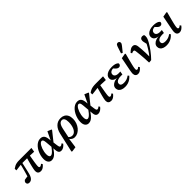

<svg xmlns="http://www.w3.org/2000/svg" viewBox="336 -2373 4157 4157"><g transform="rotate(-45 2414.5 -294.0)"><path d="M71 14Q41 14 24.5 -1Q8 -16 8 -42Q8 -61 18 -75.5Q28 -90 41 -100Q69 -106 102.5 -110Q136 -114 169 -117L162 -87L125 -79Q138 -124 151 -169Q164 -214 176.5 -258.5Q189 -303 200 -348Q211 -393 221 -438L271 -437Q259 -382 249 -338.5Q239 -295 231 -259Q223 -223 215.5 -190.5Q208 -158 200 -127Q188 -80 169.5 -48.5Q151 -17 126.5 -1.5Q102 14 71 14ZM58 -374 56 -424Q86 -445 113 -459.5Q140 -474 175.5 -481Q211 -488 262 -488H631L615 -388L451 -396H233ZM420 14Q380 14 357 -8.5Q334 -31 334 -71Q334 -82 335.5 -98.5Q337 -115 342.5 -141Q348 -167 357 -206Q366 -245 381 -301.5Q396 -358 417 -436L497 -434Q483 -358 474 -305.5Q465 -253 460 -219.5Q455 -186 452.5 -165.5Q450 -145 449 -132Q448 -119 448 -108Q448 -86 455 -76.5Q462 -67 477 -67Q490 -67 504 -75Q518 -83 535 -98L557 -69Q536 -41 513.5 -22.5Q491 -4 468 5Q445 14 420 14Z M759 14Q706 14 676 -24.5Q646 -63 646 -134Q646 -184 659.5 -236Q673 -288 697 -335Q721 -382 754 -419Q787 -456 826 -477Q865 -498 908 -498Q947 -498 972.5 -484Q998 -470 1013 -441Q1028 -412 1034 -365L1043 -279L1049 -260L1065 -137Q1071 -95 1079.5 -81Q1088 -67 1106 -67Q1118 -67 1131.5 -74Q1145 -81 1161 -97L1183 -67Q1153 -28 1119 -7Q1085 14 1049 14Q1024 14 1006 3.5Q988 -7 978 -30Q968 -53 965 -90L942 -351Q937 -401 925.5 -420Q914 -439 893 -439Q873 -439 853.5 -421.5Q834 -404 817.5 -375Q801 -346 788 -310Q775 -274 768 -235.5Q761 -197 761 -162Q761 -114 774.5 -92.5Q788 -71 809 -71Q830 -71 855 -88.5Q880 -106 910.5 -141.5Q941 -177 976 -229L994 -185H983Q943 -116 906 -72Q869 -28 833 -7Q797 14 759 14ZM1039 -216 1021 -267 1131 -499 1222 -462V-446Z M1206 191 1188 180 1290 -269Q1315 -377 1377 -438Q1439 -499 1533 -499Q1587 -499 1628 -476.5Q1669 -454 1692 -409Q1715 -364 1715 -296Q1715 -234 1694.5 -178Q1674 -122 1638.5 -78.5Q1603 -35 1558 -10.5Q1513 14 1464 14Q1416 14 1379.5 -14.5Q1343 -43 1329 -95L1344 -114Q1363 -83 1389 -66Q1415 -49 1449 -49Q1475 -49 1497.5 -61.5Q1520 -74 1539 -97.5Q1558 -121 1571 -153.5Q1584 -186 1591.5 -226.5Q1599 -267 1599 -314Q1599 -382 1578.5 -415.5Q1558 -449 1520 -449Q1494 -449 1472.5 -433.5Q1451 -418 1435 -386Q1419 -354 1408 -304L1360 -74L1350 -70L1316 175Z M1890 14Q1837 14 1807 -24.5Q1777 -63 1777 -134Q1777 -184 1790.5 -236Q1804 -288 1828 -335Q1852 -382 1885 -419Q1918 -456 1957 -477Q1996 -498 2039 -498Q2078 -498 2103.5 -484Q2129 -470 2144 -441Q2159 -412 2165 -365L2174 -279L2180 -260L2196 -137Q2202 -95 2210.5 -81Q2219 -67 2237 -67Q2249 -67 2262.5 -74Q2276 -81 2292 -97L2314 -67Q2284 -28 2250 -7Q2216 14 2180 14Q2155 14 2137 3.5Q2119 -7 2109 -30Q2099 -53 2096 -90L2073 -351Q2068 -401 2056.5 -420Q2045 -439 2024 -439Q2004 -439 1984.5 -421.5Q1965 -404 1948.5 -375Q1932 -346 1919 -310Q1906 -274 1899 -235.5Q1892 -197 1892 -162Q1892 -114 1905.5 -92.5Q1919 -71 1940 -71Q1961 -71 1986 -88.5Q2011 -106 2041.5 -141.5Q2072 -177 2107 -229L2125 -185H2114Q2074 -116 2037 -72Q2000 -28 1964 -7Q1928 14 1890 14ZM2170 -216 2152 -267 2262 -499 2353 -462V-446Z M2384 -374 2381 -424Q2411 -447 2441 -461Q2471 -475 2509.5 -481.5Q2548 -488 2603 -488H2824L2810 -388L2613 -396H2576ZM2574 14Q2533 14 2510 -8Q2487 -30 2487 -70Q2487 -82 2489 -98Q2491 -114 2496 -139Q2501 -164 2511 -202.5Q2521 -241 2536.5 -297.5Q2552 -354 2574 -433L2652 -435Q2639 -360 2629.5 -308Q2620 -256 2614.5 -221.5Q2609 -187 2606 -165.5Q2603 -144 2602 -131Q2601 -118 2601 -108Q2601 -86 2608.5 -76.5Q2616 -67 2630 -67Q2644 -67 2658 -75Q2672 -83 2689 -98L2711 -69Q2689 -41 2667 -22.5Q2645 -4 2622 5Q2599 14 2574 14Z M3004 14Q2952 14 2913 -0.5Q2874 -15 2852.5 -43Q2831 -71 2831 -112Q2831 -154 2858.5 -185Q2886 -216 2932.5 -233Q2979 -250 3035 -250L3033 -247Q2987 -250 2954 -263.5Q2921 -277 2903 -301.5Q2885 -326 2885 -359Q2885 -401 2912 -432.5Q2939 -464 2987.5 -481.5Q3036 -499 3099 -499Q3143 -499 3176 -492Q3209 -485 3231 -472.5Q3253 -460 3264 -442Q3263 -412 3246 -396Q3229 -380 3204 -380Q3184 -380 3165 -391.5Q3146 -403 3127 -423L3083 -471H3176L3179 -448Q3159 -453 3142 -454Q3125 -455 3105 -455Q3072 -455 3047 -445Q3022 -435 3008.5 -416.5Q2995 -398 2995 -370Q2995 -347 3008.5 -330Q3022 -313 3046.5 -304Q3071 -295 3104 -295Q3124 -295 3134.5 -295.5Q3145 -296 3162 -297L3148 -219Q3139 -220 3126 -220Q3113 -220 3099 -220Q3052 -220 3019 -209.5Q2986 -199 2968.5 -179.5Q2951 -160 2951 -134Q2951 -98 2975 -82.5Q2999 -67 3045 -67Q3096 -67 3135.5 -81Q3175 -95 3211 -123L3235 -96Q3208 -63 3173.5 -38.5Q3139 -14 3096.5 0Q3054 14 3004 14Z M3402 14Q3362 14 3339.5 -10Q3317 -34 3317 -78Q3317 -87 3318.5 -100Q3320 -113 3323 -133.5Q3326 -154 3331.5 -184Q3337 -214 3346 -258L3389 -478L3503 -498L3516 -486L3483 -362Q3471 -317 3462 -281Q3453 -245 3446 -217Q3439 -189 3435 -168Q3431 -147 3429 -131Q3427 -115 3427 -103Q3427 -85 3434 -76Q3441 -67 3455 -67Q3468 -67 3480 -75Q3492 -83 3506 -96L3529 -67Q3498 -27 3466.5 -6.5Q3435 14 3402 14ZM3450 -564Q3463 -603 3476 -643Q3489 -683 3502 -721Q3509 -743 3518 -755.5Q3527 -768 3538 -773.5Q3549 -779 3561 -779Q3583 -779 3597.5 -765.5Q3612 -752 3612 -731Q3612 -714 3604 -699Q3596 -684 3579 -663Q3556 -633 3532 -604.5Q3508 -576 3485 -546Z M3739 0Q3737 -71 3732.5 -135Q3728 -199 3722.5 -257Q3717 -315 3710 -367Q3709 -384 3704.5 -393.5Q3700 -403 3693 -407Q3686 -411 3676 -411Q3664 -411 3651 -407Q3638 -403 3622 -395L3605 -426Q3645 -465 3674 -482Q3703 -499 3735 -499Q3760 -499 3777.5 -489Q3795 -479 3805.5 -458.5Q3816 -438 3820 -406Q3826 -359 3830 -303.5Q3834 -248 3836 -188.5Q3838 -129 3837 -69H3825Q3852 -101 3875 -133Q3898 -165 3918.5 -196.5Q3939 -228 3957.5 -261Q3976 -294 3994 -328Q4001 -341 4006.5 -352.5Q4012 -364 4016 -375L3996 -288L3980 -360Q3976 -377 3972 -393.5Q3968 -410 3968 -425Q3968 -465 3987.5 -484Q4007 -503 4037 -503Q4054 -503 4065.5 -498.5Q4077 -494 4083 -490Q4087 -483 4088.5 -472.5Q4090 -462 4090 -449Q4091 -420 4079 -385.5Q4067 -351 4040 -304Q4020 -269 3995 -230.5Q3970 -192 3940 -152Q3910 -112 3877 -73Q3844 -34 3809 1L3749 8Z M4275 14Q4223 14 4184 -0.5Q4145 -15 4123.5 -43Q4102 -71 4102 -112Q4102 -154 4129.5 -185Q4157 -216 4203.5 -233Q4250 -250 4306 -250L4304 -247Q4258 -250 4225 -263.5Q4192 -277 4174 -301.5Q4156 -326 4156 -359Q4156 -401 4183 -432.5Q4210 -464 4258.5 -481.5Q4307 -499 4370 -499Q4414 -499 4447 -492Q4480 -485 4502 -472.5Q4524 -460 4535 -442Q4534 -412 4517 -396Q4500 -380 4475 -380Q4455 -380 4436 -391.5Q4417 -403 4398 -423L4354 -471H4447L4450 -448Q4430 -453 4413 -454Q4396 -455 4376 -455Q4343 -455 4318 -445Q4293 -435 4279.5 -416.5Q4266 -398 4266 -370Q4266 -347 4279.5 -330Q4293 -313 4317.5 -304Q4342 -295 4375 -295Q4395 -295 4405.5 -295.5Q4416 -296 4433 -297L4419 -219Q4410 -220 4397 -220Q4384 -220 4370 -220Q4323 -220 4290 -209.5Q4257 -199 4239.5 -179.5Q4222 -160 4222 -134Q4222 -98 4246 -82.5Q4270 -67 4316 -67Q4367 -67 4406.5 -81Q4446 -95 4482 -123L4506 -96Q4479 -63 4444.5 -38.5Q4410 -14 4367.5 0Q4325 14 4275 14Z M4673 14Q4633 14 4610.5 -10Q4588 -34 4588 -78Q4588 -87 4589.5 -100Q4591 -113 4594 -133.5Q4597 -154 4602.5 -184Q4608 -214 4617 -258L4660 -478L4774 -498L4787 -486L4754 -362Q4742 -317 4733 -281Q4724 -245 4717 -217Q4710 -189 4706 -168Q4702 -147 4700 -131Q4698 -115 4698 -103Q4698 -85 4705 -76Q4712 -67 4726 -67Q4739 -67 4751 -75Q4763 -83 4777 -96L4800 -67Q4769 -27 4737.5 -6.5Q4706 14 4673 14Z"/></g></svg>

Font: Source Serif 4 18pt SemiBold
Style: Italic
Weight: 600
Italic angle: -12°
Designer: Frank Grießhammer
Foundry: Adobe Systems Incorporated
Version: Version 4.004;hotconv 1.0.116;makeotfexe 2.5.65601